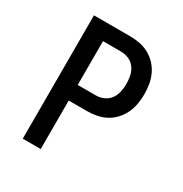

<svg xmlns="http://www.w3.org/2000/svg" viewBox="-171 -863 942 991"><g transform="rotate(30 300.0 -367.5)"><path d="M104 0V-735H319Q348 -735 377 -729.5Q406 -724 432 -710Q458 -696 478 -674.5Q498 -653 510.5 -626.5Q523 -600 528 -571Q533 -542 533 -512Q533 -483 528 -454Q523 -425 510.5 -398.5Q498 -372 478 -350Q458 -328 432 -314Q406 -300 377 -294.5Q348 -289 319 -289H211V0ZM319 -382Q343 -382 365.5 -392Q388 -402 402 -421.5Q416 -441 421 -464.5Q426 -488 426 -512Q426 -536 421 -560Q416 -584 402 -603.5Q388 -623 365.5 -633Q343 -643 319 -643H211V-382Z"/></g></svg>

Font: Zed Mono Semibold Extended
Style: Regular
Weight: 600
Width: 7
Monospace: yes
Designer: Belleve Invis
Foundry: Belleve Invis
Version: Version 1.0.0; ttfautohint (v1.8.4)